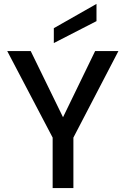

<svg xmlns="http://www.w3.org/2000/svg" viewBox="-20 -961 642 981"><path d="M249 0V-258L17 -700H137L302 -362L466 -700H585L355 -258V0ZM255 -741V-817L473 -941V-853Z"/></svg>

Font: Ultramarine Medium
Style: Regular
Weight: 500
Designer: Colophon Foundry, Jonny Pinhorn
Foundry: Colophon Foundry
Version: Version 1.200; ttfautohint (v1.8.3)